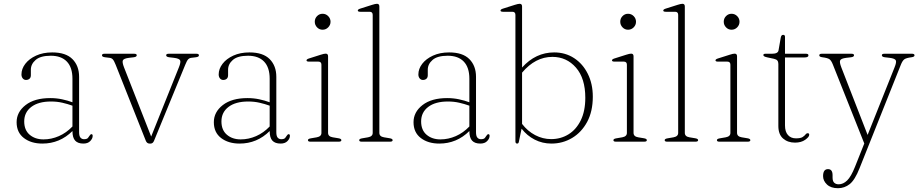

<svg xmlns="http://www.w3.org/2000/svg" viewBox="-20 -746 4846 1011"><path d="M67.5 -102.5Q67.5 -156 114.8 -192.8Q162 -229.5 244.5 -229.5Q277 -229.5 306.5 -223.2Q336 -217 361.5 -207.5V-331.5Q361.5 -391 332 -421.8Q302.5 -452.5 247.5 -452.5Q193 -452.5 167.8 -430.5Q142.5 -408.5 142.5 -379V-350Q142.5 -337.5 135.2 -331.2Q128 -325 117 -325Q106.5 -325 99.8 -333.2Q93 -341.5 93 -354Q93 -383.5 113.2 -410Q133.5 -436.5 170 -453.2Q206.5 -470 255 -470Q326.5 -470 361.5 -434.8Q396.5 -399.5 396.5 -341.5V-50Q396.5 -29.5 403.8 -21.2Q411 -13 422.5 -13Q437.5 -13 443 -19.5Q448.5 -26 452 -32Q456.5 -39.5 461.5 -39.5Q468 -39.5 468 -30.5Q468 -16.5 455.2 -3.2Q442.5 10 419 10Q390 10 375.8 -5.5Q361.5 -21 361.5 -56Q295 10 203 10Q144 10 105.8 -19.2Q67.5 -48.5 67.5 -102.5ZM107.5 -106.5Q107.5 -61 136.2 -36.5Q165 -12 209 -12Q250.5 -12 290 -29.2Q329.5 -46.5 361.5 -80V-189.5Q336.5 -198.5 308.5 -205Q280.5 -211.5 248.5 -211.5Q182 -211.5 144.8 -183Q107.5 -154.5 107.5 -106.5Z M773 10H767.5Q753.5 10 747.5 -5.5L589 -405Q580.5 -426.5 573.8 -433.5Q567 -440.5 557 -441.5L533 -444.5Q517 -446.5 517 -454.5Q517 -463 530 -463H686.5Q700 -463 700 -455Q700 -446.5 684.5 -444.5L659 -441.5Q631.5 -438 627 -428.2Q622.5 -418.5 633 -391.5L776 -27L922 -391.5Q933 -418.5 928.5 -428.2Q924 -438 896 -441.5L870.5 -444.5Q855 -446.5 855 -455Q855 -463 868.5 -463H1014.5Q1027.5 -463 1027.5 -454.5Q1027.5 -446.5 1011.5 -444.5L987 -441.5Q977.5 -440.5 970.8 -433.5Q964 -426.5 955.5 -405L791 -4.5Q785 10 773 10Z M1106 -102.5Q1106 -156 1153.2 -192.8Q1200.5 -229.5 1283 -229.5Q1315.5 -229.5 1345 -223.2Q1374.5 -217 1400 -207.5V-331.5Q1400 -391 1370.5 -421.8Q1341 -452.5 1286 -452.5Q1231.5 -452.5 1206.2 -430.5Q1181 -408.5 1181 -379V-350Q1181 -337.5 1173.8 -331.2Q1166.5 -325 1155.5 -325Q1145 -325 1138.2 -333.2Q1131.5 -341.5 1131.5 -354Q1131.5 -383.5 1151.8 -410Q1172 -436.5 1208.5 -453.2Q1245 -470 1293.5 -470Q1365 -470 1400 -434.8Q1435 -399.5 1435 -341.5V-50Q1435 -29.5 1442.2 -21.2Q1449.5 -13 1461 -13Q1476 -13 1481.5 -19.5Q1487 -26 1490.5 -32Q1495 -39.5 1500 -39.5Q1506.5 -39.5 1506.5 -30.5Q1506.5 -16.5 1493.8 -3.2Q1481 10 1457.5 10Q1428.5 10 1414.2 -5.5Q1400 -21 1400 -56Q1333.5 10 1241.5 10Q1182.5 10 1144.2 -19.2Q1106 -48.5 1106 -102.5ZM1146 -106.5Q1146 -61 1174.8 -36.5Q1203.5 -12 1247.5 -12Q1289 -12 1328.5 -29.2Q1368 -46.5 1400 -80V-189.5Q1375 -198.5 1347 -205Q1319 -211.5 1287 -211.5Q1220.5 -211.5 1183.2 -183Q1146 -154.5 1146 -106.5Z M1678.5 -589.5Q1661.5 -589.5 1649.5 -602Q1637.5 -614.5 1637.5 -631.5Q1637.5 -649 1649.5 -661.2Q1661.5 -673.5 1678.5 -673.5Q1696 -673.5 1708.2 -661Q1720.5 -648.5 1720.5 -631.5Q1720.5 -614.5 1708.2 -602Q1696 -589.5 1678.5 -589.5ZM1707.5 -449.5V-46.5Q1707.5 -27 1732 -23L1762 -18Q1777.5 -15.5 1777.5 -8Q1777.5 0 1764 0H1614Q1601.5 0 1601.5 -8Q1601.5 -15 1616 -17.5L1648 -23Q1672.5 -27.5 1672.5 -46V-405Q1672.5 -421.5 1656.5 -421.5H1607.5Q1594 -421.5 1594 -428Q1594 -434 1606.5 -438L1669.5 -458Q1686.5 -463.5 1695 -463.5Q1707.5 -463.5 1707.5 -449.5Z M1977.5 -712V-46.5Q1977.5 -27 2002 -23L2032 -18Q2047.5 -15.5 2047.5 -8Q2047.5 0 2034 0H1884Q1871.5 0 1871.5 -8Q1871.5 -15 1886 -17.5L1918 -23Q1942.5 -27.5 1942.5 -46V-667.5Q1942.5 -684 1926.5 -684H1877.5Q1864 -684 1864 -690.5Q1864 -696.5 1876.5 -700.5L1939.5 -720.5Q1956.5 -726 1965 -726Q1977.5 -726 1977.5 -712Z M2157.5 -102.5Q2157.5 -156 2204.8 -192.8Q2252 -229.5 2334.5 -229.5Q2367 -229.5 2396.5 -223.2Q2426 -217 2451.5 -207.5V-331.5Q2451.5 -391 2422 -421.8Q2392.5 -452.5 2337.5 -452.5Q2283 -452.5 2257.8 -430.5Q2232.5 -408.5 2232.5 -379V-350Q2232.5 -337.5 2225.2 -331.2Q2218 -325 2207 -325Q2196.5 -325 2189.8 -333.2Q2183 -341.5 2183 -354Q2183 -383.5 2203.2 -410Q2223.5 -436.5 2260 -453.2Q2296.5 -470 2345 -470Q2416.5 -470 2451.5 -434.8Q2486.5 -399.5 2486.5 -341.5V-50Q2486.5 -29.5 2493.8 -21.2Q2501 -13 2512.5 -13Q2527.5 -13 2533 -19.5Q2538.5 -26 2542 -32Q2546.5 -39.5 2551.5 -39.5Q2558 -39.5 2558 -30.5Q2558 -16.5 2545.2 -3.2Q2532.5 10 2509 10Q2480 10 2465.8 -5.5Q2451.5 -21 2451.5 -56Q2385 10 2293 10Q2234 10 2195.8 -19.2Q2157.5 -48.5 2157.5 -102.5ZM2197.5 -106.5Q2197.5 -61 2226.2 -36.5Q2255 -12 2299 -12Q2340.5 -12 2380 -29.2Q2419.5 -46.5 2451.5 -80V-189.5Q2426.5 -198.5 2398.5 -205Q2370.5 -211.5 2338.5 -211.5Q2272 -211.5 2234.8 -183Q2197.5 -154.5 2197.5 -106.5Z M2729 -712V-390.5Q2800.5 -470 2898 -470Q2957 -470 3003 -440Q3049 -410 3075.2 -357.2Q3101.5 -304.5 3101.5 -237Q3101.5 -159.5 3071.8 -104.2Q3042 -49 2992.5 -19.5Q2943 10 2883.5 10Q2836 10 2795.5 -10.8Q2755 -31.5 2726.5 -68.5L2712 1Q2710.5 10 2703 10Q2694 10 2694 -2V-667.5Q2694 -684 2678 -684H2629Q2615.5 -684 2615.5 -690.5Q2615.5 -696.5 2628 -700.5L2691 -720.5Q2708 -726 2716.5 -726Q2729 -726 2729 -712ZM2888.5 -446.5Q2799 -446.5 2729 -363.5V-93.5Q2758 -55.5 2798 -34.5Q2838 -13.5 2882 -13.5Q2932.5 -13.5 2973.2 -38.5Q3014 -63.5 3038 -112.2Q3062 -161 3062 -231Q3062 -333.5 3012.8 -390Q2963.5 -446.5 2888.5 -446.5Z M3287 -589.5Q3270 -589.5 3258 -602Q3246 -614.5 3246 -631.5Q3246 -649 3258 -661.2Q3270 -673.5 3287 -673.5Q3304.5 -673.5 3316.8 -661Q3329 -648.5 3329 -631.5Q3329 -614.5 3316.8 -602Q3304.5 -589.5 3287 -589.5ZM3316 -449.5V-46.5Q3316 -27 3340.5 -23L3370.5 -18Q3386 -15.5 3386 -8Q3386 0 3372.5 0H3222.5Q3210 0 3210 -8Q3210 -15 3224.5 -17.5L3256.5 -23Q3281 -27.5 3281 -46V-405Q3281 -421.5 3265 -421.5H3216Q3202.5 -421.5 3202.5 -428Q3202.5 -434 3215 -438L3278 -458Q3295 -463.5 3303.5 -463.5Q3316 -463.5 3316 -449.5Z M3586 -712V-46.5Q3586 -27 3610.5 -23L3640.5 -18Q3656 -15.5 3656 -8Q3656 0 3642.5 0H3492.5Q3480 0 3480 -8Q3480 -15 3494.5 -17.5L3526.5 -23Q3551 -27.5 3551 -46V-667.5Q3551 -684 3535 -684H3486Q3472.5 -684 3472.5 -690.5Q3472.5 -696.5 3485 -700.5L3548 -720.5Q3565 -726 3573.5 -726Q3586 -726 3586 -712Z M3832 -589.5Q3815 -589.5 3803 -602Q3791 -614.5 3791 -631.5Q3791 -649 3803 -661.2Q3815 -673.5 3832 -673.5Q3849.5 -673.5 3861.8 -661Q3874 -648.5 3874 -631.5Q3874 -614.5 3861.8 -602Q3849.5 -589.5 3832 -589.5ZM3861 -449.5V-46.5Q3861 -27 3885.5 -23L3915.5 -18Q3931 -15.5 3931 -8Q3931 0 3917.5 0H3767.5Q3755 0 3755 -8Q3755 -15 3769.5 -17.5L3801.5 -23Q3826 -27.5 3826 -46V-405Q3826 -421.5 3810 -421.5H3761Q3747.5 -421.5 3747.5 -428Q3747.5 -434 3760 -438L3823 -458Q3840 -463.5 3848.5 -463.5Q3861 -463.5 3861 -449.5Z M4055 -436.5 4022 -443.5Q4008 -446.5 4003.8 -449.5Q3999.5 -452.5 3999.5 -456Q3999.5 -463 4010.5 -463H4045Q4076.5 -463 4079.5 -481L4091 -547Q4093.5 -562.5 4103.5 -562.5Q4113.5 -562.5 4113.5 -552.5V-463H4224Q4237 -463 4237 -454.5Q4237 -443.5 4216 -443.5H4113.5V-85.5Q4113.5 -52.5 4129 -35Q4144.5 -17.5 4171 -17.5Q4195.5 -17.5 4206 -24.2Q4216.5 -31 4221.5 -37.8Q4226.5 -44.5 4233.5 -44.5Q4241 -44.5 4241 -36Q4241 -25 4220 -10Q4199 5 4166 5Q4128 5 4103.2 -16.8Q4078.5 -38.5 4078.5 -82.5V-409.5Q4078.5 -420.5 4073.5 -427Q4068.5 -433.5 4055 -436.5Z M4482 132.5 4531 9.5 4366 -405Q4357.5 -427 4347.8 -434Q4338 -441 4310 -444.5Q4294 -446.5 4294 -454.5Q4294 -463 4307 -463H4463.5Q4477 -463 4477 -455Q4477 -446.5 4461.5 -444.5L4436 -441.5Q4408.5 -438 4404 -428.2Q4399.5 -418.5 4410 -391.5L4548.5 -35.5L4690.5 -391.5Q4701.5 -418.5 4697 -428.2Q4692.5 -438 4664.5 -441.5L4639 -444.5Q4623.5 -446.5 4623.5 -455Q4623.5 -463 4637 -463H4782.5Q4795.5 -463 4795.5 -454.5Q4795.5 -446.5 4779.5 -444.5Q4752 -441 4742 -433.8Q4732 -426.5 4723.5 -405L4506 140Q4481.5 202 4454.2 223.5Q4427 245 4392.5 245Q4355 245 4334.5 225.5Q4314 206 4314 181.5Q4314 144.5 4340 144.5Q4364 144.5 4364 176.5V189Q4364 208.5 4373 216.5Q4382 224.5 4396 224.5Q4420 224.5 4440.8 204.2Q4461.5 184 4482 132.5Z"/></svg>

Font: Fraunces 9pt Thin
Style: Regular
Weight: 100
Version: Version 1.000;[b76b70a41]